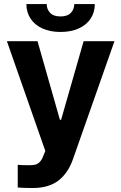

<svg xmlns="http://www.w3.org/2000/svg" viewBox="-20 -735 603 954"><path d="M68.1 196.7V83.9L92.6 85.5Q107.6 85.9 126.8 85.9Q144.5 85.9 156.1 82.9Q167.8 79.9 178.1 69.2Q188.4 58.5 196.1 37.3L205.1 15L14.3 -530.3H166.4L277.7 -139.8H283.6L395.5 -530.3H548.7L341.8 57.9Q317.8 125.5 269.9 162.4Q222 199.2 141.5 199.2Q99 199.2 68.1 196.7ZM280.7 -576.2Q229.4 -576.2 191.2 -593.4Q152.9 -610.6 132 -642.2Q111.1 -673.8 111.1 -714.8H212.1Q212.1 -689.2 228.9 -671.3Q245.8 -653.3 280.7 -653.3Q315.4 -653.3 332 -671Q348.6 -688.7 349.2 -714.8H451.1Q451.1 -673.8 430.2 -642.2Q409.3 -610.6 370.8 -593.4Q332.4 -576.2 280.7 -576.2Z"/></svg>

Font: Pretendard GOV Variable
Style: Regular
Weight: 400
Designer: Base glyphs from Inter by Rasmus Andersson; Hangul glyphs from Noto Sans CJK(Source Han Sans) by Jang Soo-young and Kang
Foundry: Kil Hyung-jin
Version: Version 1.307;Glyphs 3.2 (3192)